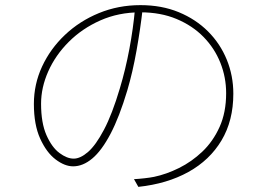

<svg xmlns="http://www.w3.org/2000/svg" viewBox="-20 -713 1040 748"><path d="M536 -680Q527 -601 512 -516.5Q497 -432 476 -361Q445 -257 410.5 -191.5Q376 -126 339.5 -95.5Q303 -65 265 -65Q232 -65 196.5 -92Q161 -119 136.5 -173Q112 -227 112 -308Q112 -385 144 -454Q176 -523 233 -577Q290 -631 365.5 -662Q441 -693 527 -693Q610 -693 676.5 -665.5Q743 -638 790.5 -590.5Q838 -543 863.5 -480.5Q889 -418 889 -348Q889 -243 843 -166Q797 -89 714 -43Q631 3 519 15L502 -15Q521 -16 543 -18.5Q565 -21 580 -24Q628 -34 677.5 -58.5Q727 -83 768.5 -122.5Q810 -162 835.5 -218.5Q861 -275 861 -350Q861 -412 838.5 -468.5Q816 -525 773 -569Q730 -613 668 -639Q606 -665 527 -665Q442 -665 371 -633.5Q300 -602 248 -550Q196 -498 168 -435Q140 -372 140 -309Q140 -234 161 -186.5Q182 -139 211.5 -117Q241 -95 267 -95Q293 -95 323 -121Q353 -147 385 -207.5Q417 -268 447 -369Q469 -442 484 -522Q499 -602 506 -679Z"/></svg>

Font: Noto Sans TC Thin
Style: Regular
Weight: 100
Designer: Ryoko NISHIZUKA 西塚涼子 (kana, bopomofo & ideographs); Paul D. Hunt (Latin, Greek & Cyrillic); Sandoll Communications 산돌커뮤니
Foundry: Adobe
Version: Version 2.004-H2;hotconv 1.0.118;makeotfexe 2.5.65603